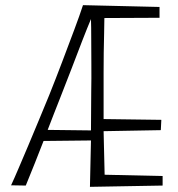

<svg xmlns="http://www.w3.org/2000/svg" viewBox="-20 -720 692 745"><path d="M23 -1Q36 -29 53 -69Q70 -109 90 -156Q110 -203 130.5 -253Q151 -303 171 -351Q197 -416 222 -482Q247 -548 268.5 -605.5Q290 -663 302 -700L599 -693V-651L385 -650Q385 -625 384 -590Q383 -555 382.5 -515.5Q382 -476 382 -436.5Q382 -397 382 -364V-258L606 -255L604 -215L382 -211L386 -42L611 -37V0L329 5L333 -175L149 -173Q132 -130 115 -86.5Q98 -43 80 0ZM333 -214 334 -365Q335 -416 334.5 -469.5Q334 -523 334 -569.5Q334 -616 333 -646Q319 -613 299 -561.5Q279 -510 257 -452Q235 -394 213 -339Q201 -309 189 -278Q177 -247 165 -216Z"/></svg>

Font: Truculenta ExtraLight
Style: Regular
Weight: 250
Version: Version 1.002